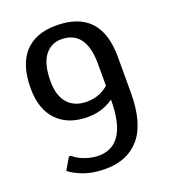

<svg xmlns="http://www.w3.org/2000/svg" viewBox="-133 -805 800 911"><g transform="rotate(-20 267.5 -350.0)"><path d="M245 10Q168 10 112 -17Q83 -30 65 -45L100 -105H110Q123 -93 144 -82Q190 -60 235 -60Q380 -60 380 -290Q358 -276 345 -270Q303 -250 250 -250Q151 -250 95.5 -307.5Q40 -365 40 -470Q40 -589 95.5 -649.5Q151 -710 254 -710Q480 -710 480 -470V-290Q480 -137 418.5 -63.5Q357 10 245 10ZM270 -320Q316 -320 351 -340Q367 -349 380 -360V-470Q380 -640 255 -640Q203 -640 171.5 -598Q140 -556 140 -470Q140 -396 174.5 -358Q209 -320 270 -320Z"/></g></svg>

Font: Scada
Style: Regular
Weight: 400
Designer: Jovanny Lemonad
Foundry: Jovanny Lemonad
Version: Version 4.100;PS 004.100;hotconv 1.0.88;makeotf.lib2.5.64775